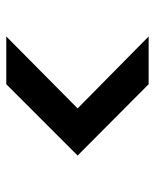

<svg xmlns="http://www.w3.org/2000/svg" viewBox="39 -605 493 611"><g transform="rotate(-90 285.5 -299.5)"><path d="M475 -73H323L96 -299L323 -526H475L246 -299Z"/></g></svg>

Font: DM Sans 9pt
Style: Semibold
Weight: 600
Designer: Colophon Foundry, Jonny Pinhorn
Foundry: Colophon Foundry
Version: Version 4.004;gftools[0.9.30]